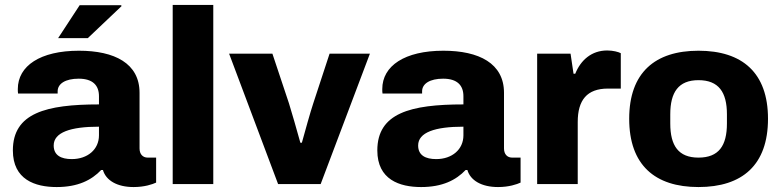

<svg xmlns="http://www.w3.org/2000/svg" viewBox="-20 -744 3162 776"><path d="M215 -590H335L471 -719L470 -723H302ZM209 12C295 12 350 -16 389 -57H396C408 -15 453 12 520 12C564 12 596 1 611 -6V-107H577C557 -107 544 -121 544 -144V-369C544 -488 443 -539 299 -539C143 -539 52 -478 52 -384C52 -377 52 -372 53 -366H213V-375C213 -406 245 -426 298 -426C355 -426 380 -399 380 -355V-322C166 -322 32 -287 32 -136C32 -18 122 12 209 12ZM270 -101C227 -101 197 -116 197 -156C197 -209 265 -232 380 -232V-197C380 -140 334 -101 270 -101Z M678 0H842V-724H678Z M1104 0H1276L1475 -527H1312L1246 -326C1234 -290 1213 -214 1200 -167H1194C1180 -217 1158 -295 1148 -326L1081 -527H906Z M1682 12C1768 12 1823 -16 1862 -57H1869C1881 -15 1926 12 1993 12C2037 12 2069 1 2084 -6V-107H2050C2030 -107 2017 -121 2017 -144V-369C2017 -488 1916 -539 1772 -539C1616 -539 1525 -478 1525 -384C1525 -377 1525 -372 1526 -366H1686V-375C1686 -406 1718 -426 1771 -426C1828 -426 1853 -399 1853 -355V-322C1639 -322 1505 -287 1505 -136C1505 -18 1595 12 1682 12ZM1743 -101C1700 -101 1670 -116 1670 -156C1670 -209 1738 -232 1853 -232V-197C1853 -140 1807 -101 1743 -101Z M2151 0H2315V-251C2315 -339 2352 -386 2437 -386H2489V-529C2480 -534 2458 -540 2434 -540C2371 -540 2327 -501 2305 -446H2298L2286 -527H2151Z M2803 12C2980 12 3084 -77 3084 -264C3084 -450 2980 -539 2803 -539C2627 -539 2523 -450 2523 -264C2523 -77 2627 12 2803 12ZM2803 -107C2722 -107 2689 -155 2689 -245V-282C2689 -371 2722 -420 2803 -420C2885 -420 2918 -371 2918 -282V-245C2918 -155 2885 -107 2803 -107Z"/></svg>

Font: Archivo ExtraBold
Style: Regular
Weight: 800
Designer: Hector Gatti
Foundry: Omnibus-Type
Version: Version 2.001